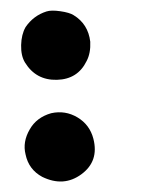

<svg xmlns="http://www.w3.org/2000/svg" viewBox="-20 -344 295 368"><path d="M69 -322Q78 -325 95.5 -322.5Q113 -320 121 -315Q149 -298 153 -264Q154 -242 146 -227Q129 -192 89 -191Q49 -190 28 -224Q20 -237 20.5 -257.5Q21 -278 29 -292Q44 -314 69 -322ZM78 -127Q105 -133 128.5 -119Q152 -105 159 -78Q170 -35 136 -10Q102 15 61 -5Q35 -19 29 -48Q23 -72 37 -96Q50 -119 78 -127Z"/></svg>

Font: FoundationOne
Style: Medium
Weight: 500
Version: Version 0.4